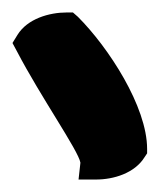

<svg xmlns="http://www.w3.org/2000/svg" viewBox="-55 -812 261 308"><path d="M-35 -743 -28 -730C10 -657 71 -570 74 -551L71 -524H99C127 -524 161 -534 177 -560L181 -566V-573C181 -641 119 -736 70 -785L62 -792H52C24 -792 -11 -782 -27 -756Z"/></svg>

Font: Snowfall
Style: Blk
Weight: 900
Designer: Jasper
Foundry: Cannot Into Space Fonts
Version: Version 0.9